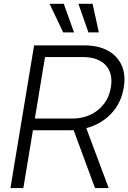

<svg xmlns="http://www.w3.org/2000/svg" viewBox="-20 -959 655 979"><path d="M33.2 0 153.8 -727.5H410.2Q481 -727.5 529.8 -700.9Q578.6 -674.3 600.3 -625.7Q622.1 -577.1 610.8 -511.2Q597.7 -432.6 546.4 -378.9Q495.1 -325.2 419.9 -305.7L534.2 0H464.4L355.5 -295.4Q346.2 -294.9 336.4 -294.9H147.9L99.1 0ZM157.7 -354.5H348.1Q425.8 -354.5 479.7 -398.2Q533.7 -441.9 545.4 -513.7Q557.1 -585.9 518.6 -627Q480 -668 401.9 -668H209.5ZM302.2 -793.9 232.9 -939.5H305.2L357.4 -793.9ZM430.7 -793.9 379.9 -939.5H452.1L483.9 -793.9Z"/></svg>

Font: Inter Display Light
Style: Italic
Weight: 300
Italic angle: -9.39999°
Designer: Rasmus Andersson
Foundry: rsms
Version: Version 4.000;git-a52131595